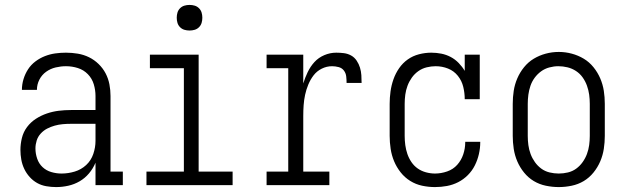

<svg xmlns="http://www.w3.org/2000/svg" viewBox="-20 -752 2540 780"><path d="M208 8Q188 8 168 4.5Q148 1 131 -8.5Q114 -18 100.5 -33Q87 -48 78.5 -66Q70 -84 66.5 -103.5Q63 -123 63 -143Q63 -167 69 -191.5Q75 -216 90 -236Q105 -256 126 -269.5Q147 -283 170.5 -291Q194 -299 218.5 -302Q243 -305 268 -305H368V-362Q368 -386 361 -409.5Q354 -433 337 -450.5Q320 -468 296.5 -475.5Q273 -483 248 -483Q227 -483 206 -478Q185 -473 167.5 -460.5Q150 -448 140 -428.5Q130 -409 130 -387H69Q69 -409 75.5 -430.5Q82 -452 94 -470.5Q106 -489 124 -502.5Q142 -516 162.5 -524Q183 -532 204.5 -535Q226 -538 248 -538Q272 -538 296 -534Q320 -530 341.5 -519.5Q363 -509 380.5 -492Q398 -475 409 -454Q420 -433 424.5 -409.5Q429 -386 429 -362V-55H479V0H368V-91Q358 -67 341.5 -47.5Q325 -28 303.5 -15.5Q282 -3 257.5 2.5Q233 8 208 8ZM230 -47Q257 -47 283.5 -55Q310 -63 330 -81.5Q350 -100 359 -126.5Q368 -153 368 -180V-249H268Q251 -249 234.5 -247.5Q218 -246 202 -241.5Q186 -237 171.5 -229.5Q157 -222 145.5 -209.5Q134 -197 129 -181Q124 -165 124 -149Q124 -128 131 -107.5Q138 -87 153 -73Q168 -59 188.5 -53Q209 -47 230 -47Z M575 0V-55H727V-475H589V-530H787V-55H925V0ZM750 -628Q739 -628 729 -631Q719 -634 711.5 -641.5Q704 -649 701 -659Q698 -669 698 -680Q698 -691 701 -701Q704 -711 711.5 -718.5Q719 -726 729 -729Q739 -732 750 -732Q761 -732 771 -729Q781 -726 788.5 -718.5Q796 -711 799 -701Q802 -691 802 -680Q802 -669 799 -659Q796 -649 788.5 -641.5Q781 -634 771 -631Q761 -628 750 -628Z M1063 0V-55H1151V-475H1063V-530H1212V-413Q1219 -436 1230 -459Q1241 -482 1257.5 -500Q1274 -518 1297.5 -528Q1321 -538 1346 -538Q1362 -538 1377.5 -536Q1393 -534 1406.5 -526.5Q1420 -519 1429 -505.5Q1438 -492 1442.5 -477Q1447 -462 1448 -446.5Q1449 -431 1449 -415H1388Q1388 -428 1386.5 -441.5Q1385 -455 1377 -465.5Q1369 -476 1355.5 -479.5Q1342 -483 1329 -483Q1307 -483 1287 -473Q1267 -463 1254 -446Q1241 -429 1232.5 -408.5Q1224 -388 1219.5 -367Q1215 -346 1213.5 -324.5Q1212 -303 1212 -281V-55H1318V0Z M1747 8Q1721 8 1695 2.5Q1669 -3 1646.5 -17Q1624 -31 1607.5 -52Q1591 -73 1581 -97Q1571 -121 1567 -147.5Q1563 -174 1563 -200V-330Q1563 -355 1566.5 -380.5Q1570 -406 1578.5 -430Q1587 -454 1601.5 -475Q1616 -496 1636.5 -510.5Q1657 -525 1682 -531.5Q1707 -538 1732 -538Q1753 -538 1773 -534Q1793 -530 1811 -520.5Q1829 -511 1843.5 -496Q1858 -481 1868 -464V-530H1929V-349H1868Q1868 -374 1862 -399Q1856 -424 1840 -444Q1824 -464 1800 -473.5Q1776 -483 1750 -483Q1732 -483 1713.5 -478.5Q1695 -474 1679.5 -463Q1664 -452 1653 -436.5Q1642 -421 1635.5 -403.5Q1629 -386 1626.5 -367.5Q1624 -349 1624 -330V-200Q1624 -181 1626.5 -162.5Q1629 -144 1635 -126.5Q1641 -109 1651.5 -93.5Q1662 -78 1677 -67.5Q1692 -57 1710.5 -52Q1729 -47 1747 -47Q1772 -47 1796.5 -55.5Q1821 -64 1837.5 -82.5Q1854 -101 1862 -125Q1870 -149 1870 -174Q1870 -175 1870 -175Q1870 -175 1870 -176H1931Q1931 -175 1931 -174.5Q1931 -174 1931 -174Q1931 -150 1925.5 -126Q1920 -102 1909 -80Q1898 -58 1880.5 -40.5Q1863 -23 1841.5 -12Q1820 -1 1796 3.5Q1772 8 1747 8Z M2250 8Q2224 8 2197.5 2.5Q2171 -3 2148.5 -16.5Q2126 -30 2109 -51Q2092 -72 2081.5 -96.5Q2071 -121 2067 -147.5Q2063 -174 2063 -200V-330Q2063 -357 2067 -383Q2071 -409 2081.5 -433.5Q2092 -458 2109 -479Q2126 -500 2148.5 -513.5Q2171 -527 2197 -534Q2223 -541 2250 -541Q2277 -541 2303 -534Q2329 -527 2351.5 -513.5Q2374 -500 2391 -479Q2408 -458 2418.5 -433.5Q2429 -409 2433 -383Q2437 -357 2437 -330V-200Q2437 -174 2433 -147.5Q2429 -121 2418.5 -96.5Q2408 -72 2391 -51Q2374 -30 2351.5 -16.5Q2329 -3 2302.5 2.5Q2276 8 2250 8ZM2250 -47Q2269 -47 2287.5 -51.5Q2306 -56 2321 -67Q2336 -78 2347 -93.5Q2358 -109 2364.5 -126.5Q2371 -144 2373.5 -162.5Q2376 -181 2376 -200V-330Q2376 -349 2373.5 -367.5Q2371 -386 2364.5 -404Q2358 -422 2347 -437.5Q2336 -453 2320 -463.5Q2304 -474 2285.5 -478.5Q2267 -483 2248 -483Q2230 -483 2211.5 -478Q2193 -473 2178 -462Q2163 -451 2152 -436Q2141 -421 2135 -403.5Q2129 -386 2126.5 -367.5Q2124 -349 2124 -330V-200Q2124 -181 2126.5 -162.5Q2129 -144 2135.5 -126.5Q2142 -109 2153 -93.5Q2164 -78 2179 -67Q2194 -56 2212.5 -51.5Q2231 -47 2250 -47Z"/></svg>

Font: Iosevka Slab Light
Style: Regular
Weight: 300
Monospace: yes
Designer: Belleve Invis
Foundry: Belleve Invis
Version: Version 11.1.0; ttfautohint (v1.8.3)